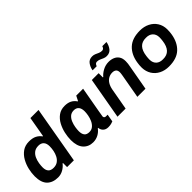

<svg xmlns="http://www.w3.org/2000/svg" viewBox="67 -1501 2290 2290"><g transform="rotate(-45 1212.0 -355.5)"><path d="M208 12Q119 12 68.5 -38Q18 -88 18 -196Q18 -248 31.5 -307.5Q45 -367 74.5 -419.5Q104 -472 150.5 -505Q197 -538 263 -538Q322 -538 359.5 -519Q397 -500 422 -465H428L473 -723H610L483 0H369V-69H362Q333 -32 292.5 -10Q252 12 208 12ZM250 -107Q292 -107 320.5 -127Q349 -147 366 -179.5Q383 -212 390.5 -249.5Q398 -287 398 -322Q398 -372 374.5 -397.5Q351 -423 307 -423Q260 -423 231 -400Q202 -377 186.5 -341.5Q171 -306 165.5 -269Q160 -232 160 -204Q160 -157 181.5 -132Q203 -107 250 -107Z M800 12Q723 12 675.5 -40.5Q628 -93 628 -196Q628 -248 641 -307.5Q654 -367 682 -419.5Q710 -472 755 -505Q800 -538 863 -538Q918 -538 953.5 -519Q989 -500 1012 -465H1018L1049 -526H1165Q1151 -445 1140 -384.5Q1129 -324 1121.5 -281.5Q1114 -239 1109 -211Q1104 -183 1101.5 -166.5Q1099 -150 1097.5 -142Q1096 -134 1095.5 -131Q1095 -128 1095 -127Q1095 -113 1104 -106.5Q1113 -100 1124 -100H1153L1136 -4Q1125 1 1104 6.5Q1083 12 1054 12Q1011 12 986 -14Q961 -40 961 -83Q961 -91 962.5 -100Q964 -109 966 -118L1024 -69H956Q927 -30 886.5 -9Q846 12 800 12ZM853 -107Q892 -107 918 -130Q944 -153 959.5 -187.5Q975 -222 981.5 -258.5Q988 -295 988 -322Q988 -372 966.5 -397.5Q945 -423 904 -423Q863 -423 837 -400Q811 -377 796.5 -341.5Q782 -306 776 -269Q770 -232 770 -204Q770 -157 789.5 -132Q809 -107 853 -107Z M1219 0 1312 -526H1427V-455H1434Q1462 -489 1508 -513.5Q1554 -538 1607 -538Q1647 -538 1681 -524Q1715 -510 1736 -479.5Q1757 -449 1757 -398Q1757 -378 1754.5 -357.5Q1752 -337 1747 -313L1691 0H1554L1608 -304Q1610 -318 1612 -329.5Q1614 -341 1614 -352Q1614 -387 1596 -402Q1578 -417 1547 -417Q1512 -417 1483 -401Q1454 -385 1434 -353Q1414 -321 1405 -274L1356 0ZM1400 -601Q1408 -650 1435.5 -686.5Q1463 -723 1513 -723Q1539 -723 1560 -713.5Q1581 -704 1601 -695Q1621 -686 1645 -686Q1659 -686 1669 -694Q1679 -702 1686 -723H1756Q1748 -674 1720 -637.5Q1692 -601 1641 -601Q1616 -601 1595 -610.5Q1574 -620 1553.5 -629Q1533 -638 1510 -638Q1496 -638 1486 -629.5Q1476 -621 1469 -601Z M2078 12Q2009 12 1955 -15.5Q1901 -43 1870 -92.5Q1839 -142 1837 -207Q1837 -230 1838.5 -252Q1840 -274 1844 -294Q1863 -408 1933.5 -473Q2004 -538 2133 -538Q2203 -538 2257.5 -510.5Q2312 -483 2343.5 -433.5Q2375 -384 2376 -319Q2376 -296 2374.5 -274Q2373 -252 2369 -232Q2349 -118 2278.5 -53Q2208 12 2078 12ZM2089 -100Q2155 -99 2192 -138.5Q2229 -178 2239 -259Q2241 -274 2242 -288Q2243 -302 2243 -317Q2242 -368 2210.5 -397.5Q2179 -427 2124 -426Q2058 -427 2021 -387.5Q1984 -348 1974 -267Q1972 -252 1971 -238Q1970 -224 1970 -209Q1971 -158 2002 -128.5Q2033 -99 2089 -100Z"/></g></svg>

Font: Archivo VF Beta
Style: Italic
Weight: 400
Italic angle: -10°
Designer: Hector Gatti
Foundry: Omnibus-Type
Version: Version 1.002